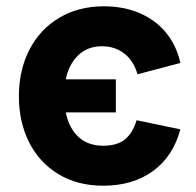

<svg xmlns="http://www.w3.org/2000/svg" viewBox="-20 -575 624 610"><path d="M40 -269Q40 -351.5 73.2 -416.5Q106.5 -481.5 167.8 -518.2Q229 -555 310 -555Q373 -555 423.8 -533.2Q474.5 -511.5 507.8 -470.8Q541 -430 553 -375L417 -339Q404.5 -382 374.8 -405Q345 -428 304 -428Q257.5 -428 228 -399Q198.5 -370 189 -323H348V-218H189Q199 -168 229.2 -140Q259.5 -112 308 -112Q352 -112 376.8 -132Q401.5 -152 414 -193L553 -164Q530 -78 466 -31.5Q402 15 308 15Q226 15 165.2 -22Q104.5 -59 72.2 -123.5Q40 -188 40 -269Z"/></svg>

Font: Hauora ExtraBold
Style: Regular
Weight: 800
Designer: Wayne Shih
Foundry: WCYS
Version: Version 1.001